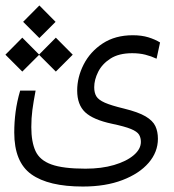

<svg xmlns="http://www.w3.org/2000/svg" viewBox="-29 -515 635 699"><path d="M272.5 164.1Q147.5 164.1 85.2 119.6Q22.9 75.2 22.9 -32.7Q22.9 -70.3 27.8 -107.7Q32.7 -145 44.4 -185.1H100.6Q92.8 -144 88.9 -114.7Q85 -85.4 85 -52.2Q85 1.5 100.3 34.9Q115.7 68.4 158.2 83.7Q200.7 99.1 282.2 99.1Q340.8 99.1 386.2 85.7Q431.6 72.3 457.8 50Q483.9 27.8 483.9 1.5Q483.9 -13.7 477.1 -24.9Q470.2 -36.1 447.8 -45.4Q425.3 -54.7 378.4 -64.5Q310.1 -79.1 281 -106.4Q252 -133.8 252 -185.5Q252 -233.9 275.6 -280.3Q299.3 -326.7 344.7 -356.7Q390.1 -386.7 454.6 -386.7Q486.3 -386.7 511 -379.2Q535.6 -371.6 553.7 -360.4L541 -301.3Q521.5 -310.5 500 -315.9Q478.5 -321.3 452.1 -321.3Q403.8 -321.3 373.3 -301.8Q342.8 -282.2 328.4 -253.4Q314 -224.6 314 -197.3Q314 -177.2 321.8 -164.3Q329.6 -151.4 352.8 -141.1Q376 -130.9 422.9 -119.6Q474.6 -106.9 501 -91.3Q527.3 -75.7 536.6 -55.9Q545.9 -36.1 545.9 -9.8Q545.9 38.6 512 77.9Q478 117.2 416.7 140.6Q355.5 164.1 272.5 164.1ZM174.3 -254.4 113.3 -315.4 52.2 -254.4 -9.3 -315.9 52.2 -377.9 113.3 -316.4 174.3 -377.9 235.8 -315.9ZM114.3 -376.5 55.2 -435.5 114.3 -495.1 173.3 -435.5Z"/></svg>

Font: CaskaydiaMono NF Light
Style: Regular
Weight: 300
Designer: Aaron Bell
Foundry: Saja Typeworks
Version: Version 2111.001; ttfautohint (v1.8.4);Nerd Fonts 3.1.1